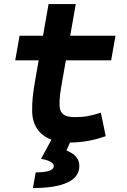

<svg xmlns="http://www.w3.org/2000/svg" viewBox="-20 -694 626 948"><path d="M55.2 -396H170.9L154.3 -301.3C141.1 -226.1 138.7 -193.4 138.7 -148.4C138.7 -76.7 172.9 -27.3 233.9 -4.4L182.6 90.3C224.1 97.7 245.6 109.9 245.6 126C245.6 146.5 214.8 157.2 156.2 157.2L142.6 234.4C293 234.4 371.6 197.3 371.6 126C371.6 88.4 350.1 66.9 308.1 48.8L325.7 9.8C397.9 9.3 451.7 -4.4 502 -21.5L478 -137.7C427.2 -121.1 396.5 -115.7 347.7 -115.7C296.4 -115.7 273.9 -134.3 273.9 -177.7C273.9 -213.9 277.3 -238.3 288.6 -301.3L305.2 -396H528.8L550.3 -517.6H326.7L354 -673.8H219.7L192.4 -517.6H76.7Z"/></svg>

Font: Cascadia Mono PL
Style: Bold Italic
Weight: 700
Italic angle: -10°
Monospace: yes
Designer: Aaron Bell
Foundry: Saja Typeworks
Version: Version 2404.023